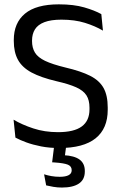

<svg xmlns="http://www.w3.org/2000/svg" viewBox="-20 -670 561 884"><path d="M253.5 11.5Q207.5 11.5 169.2 4Q131 -3.5 101 -14.5Q71 -25.5 51 -36.5L42.5 -119Q81 -96 133.2 -78.8Q185.5 -61.5 247 -61.5Q321 -61.5 356.5 -87.8Q392 -114 392 -166.5V-174.5Q392 -209 378 -231Q364 -253 330.8 -268Q297.5 -283 240.5 -296Q168.5 -313 125.2 -336.2Q82 -359.5 62.8 -394.5Q43.5 -429.5 43.5 -481.5V-486Q43.5 -564.5 95 -607.2Q146.5 -650 251 -650Q319.5 -650 367.8 -636Q416 -622 446.5 -605L454 -529Q418.5 -550 371.2 -564.8Q324 -579.5 263 -579.5Q214.5 -579.5 184.5 -568Q154.5 -556.5 141 -535Q127.5 -513.5 127.5 -483V-481Q127.5 -450 140.8 -428Q154 -406 187.2 -390Q220.5 -374 282 -359Q352.5 -342.5 395 -321Q437.5 -299.5 456.8 -265Q476 -230.5 476 -175V-164.5Q476 -78 420.2 -33.2Q364.5 11.5 253.5 11.5ZM286 -7.5 276 68.5 241.5 44.5Q248.5 44.5 256.8 44.2Q265 44 273 44.5Q322.5 47 346.5 64.8Q370.5 82.5 370.5 117V119.5Q370.5 157 343.2 175.2Q316 193.5 265 193.5Q244.5 193.5 225.5 190.2Q206.5 187 192.5 183.5L183 132.5Q198.5 137.5 216.8 140.8Q235 144 255 144Q282 144 296 136.5Q310 129 310 114.5V113Q310 95.5 292.5 88.2Q275 81 231.5 78Q227 77.5 224.2 77.5Q221.5 77.5 220 77.5L230.5 -7.5Z"/></svg>

Font: Anek Latin Medium
Style: Regular
Weight: 400
Version: Version 1.003